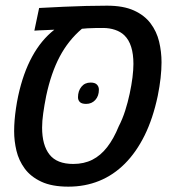

<svg xmlns="http://www.w3.org/2000/svg" viewBox="-20 -661 631 690"><path d="M225.6 9.8Q166.5 9.8 128.4 -8.1Q90.3 -25.9 68.8 -55.2Q47.4 -84.5 39.1 -119.4Q30.8 -154.3 30.8 -189.5Q30.8 -209 32.5 -229.5Q34.2 -250 37.4 -271.7Q40.5 -293.5 45.4 -316.4Q63 -397.9 95.5 -457.5Q127.9 -517.1 175.3 -554.2Q172.4 -554.2 162.8 -553.7Q153.3 -553.2 141.1 -552.7Q128.9 -552.2 118.4 -551.8Q107.9 -551.3 103.5 -550.8L120.6 -632.3Q166.5 -634.8 208.5 -636.7Q250.5 -638.7 289.6 -639.6Q328.6 -640.6 364.7 -640.6Q423.3 -640.6 461.4 -623.3Q499.5 -606 521.2 -576.9Q543 -547.9 551.8 -511.5Q560.5 -475.1 560.5 -437Q560.5 -410.6 557.1 -380.4Q553.7 -350.1 546.9 -316.4Q529.8 -235.4 499.8 -174.6Q469.7 -113.8 428.7 -72.8Q387.7 -31.7 336.7 -11Q285.6 9.8 225.6 9.8ZM243.2 -71.8Q281.7 -71.8 311.8 -86.9Q341.8 -102.1 365.2 -132.3Q388.7 -162.6 406.7 -207Q420.4 -233.4 429.9 -263.4Q439.5 -293.5 446 -324.2Q452.6 -355 456.1 -382.6Q459.5 -410.2 459.5 -431.2Q459.5 -466.8 451.4 -492.4Q443.4 -518.1 426.8 -534.2Q413.6 -546.9 393.6 -553.7Q373.5 -560.5 350.6 -560.5Q338.9 -560.5 323.5 -560.3Q308.1 -560.1 294.4 -559.3Q280.8 -558.6 274.4 -557.6Q225.6 -516.1 194.6 -457.5Q163.6 -398.9 146 -316.4Q139.2 -282.2 135.3 -253.9Q131.3 -225.6 131.3 -202.6Q131.3 -139.2 158 -105.5Q184.6 -71.8 243.2 -71.8ZM289.6 -287.6Q273.9 -287.6 267.1 -294.2Q260.3 -300.8 260.3 -311.5Q260.3 -334 272.5 -349.1Q284.7 -364.3 305.7 -364.3Q321.3 -364.3 328.4 -356.9Q335.4 -349.6 335.4 -338.9Q335.4 -315.9 322.5 -301.8Q309.6 -287.6 289.6 -287.6Z"/></svg>

Font: Open Sans Medium
Style: Italic
Weight: 500
Italic angle: -12°
Designer: Monotype Design Team
Foundry: Monotype Imaging Inc.
Version: Version 3.000